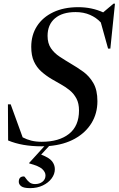

<svg xmlns="http://www.w3.org/2000/svg" viewBox="-20 -764 629 1017"><path d="M139.5 232.5Q105.5 232.5 92.5 222.5Q79.5 212.5 79.5 199Q79.5 170.5 106.5 170.5Q110.5 170.5 117 180.8Q123.5 191 135.2 201Q147 211 165.5 211Q189.5 211 205.2 198.5Q221 186 221 165Q221 147.5 203.5 131.2Q186 115 134.5 101.5V99L215 10.5Q207.5 11 199.5 11Q97 11 23 -20L22 -211.5H36.5L100 -36.5Q122 -25 146.2 -19Q170.5 -13 201 -13Q292.5 -13 345.5 -54.8Q398.5 -96.5 398.5 -179Q398.5 -216.5 384.8 -242.2Q371 -268 349.2 -285.8Q327.5 -303.5 302.2 -317.5Q277 -331.5 254 -345Q223 -363.5 198.5 -385.5Q174 -407.5 159.8 -438.5Q145.5 -469.5 145.5 -516Q145.5 -578.5 176 -625.8Q206.5 -673 262.5 -699.5Q318.5 -726 394.5 -726Q466 -726 526.5 -698.5L581 -744.5H589L564.5 -506.5H552.5L514 -645Q490.5 -670.5 456.8 -685.2Q423 -700 380.5 -700Q310 -700 271 -666.8Q232 -633.5 232 -574Q232 -534.5 249.8 -508.5Q267.5 -482.5 296 -463.8Q324.5 -445 356.5 -426Q388.5 -407.5 420.8 -384.2Q453 -361 474.5 -324Q496 -287 496 -228Q496 -163.5 465 -112.5Q434 -61.5 376.8 -29.5Q319.5 2.5 240 9.5L198 55Q240.5 71 255.5 90Q270.5 109 270.5 132Q270.5 158 253.5 181Q236.5 204 207 218.2Q177.5 232.5 139.5 232.5Z"/></svg>

Font: Newsreader 72pt Medium
Style: Italic
Weight: 500
Italic angle: -17°
Designer: Hugues Gentile
Foundry: Production Type
Version: Version 1.003; ttfautohint (v1.8.3)